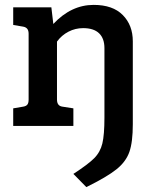

<svg xmlns="http://www.w3.org/2000/svg" viewBox="-20 -515 624 785"><path d="M523 -346V-7Q523 66 509 106Q495 146 456.5 177Q418 208 333 250L280 196Q340 157 365 132Q390 107 398.5 71.5Q407 36 407 -34V-318Q407 -358 385 -379Q363 -400 320 -400Q288 -400 260 -385.5Q232 -371 213 -345V-108Q213 -82 235 -79L280 -72V0H34V-72L75 -79Q87 -81 92 -87.5Q97 -94 97 -108V-377Q97 -390 91.5 -397Q86 -404 75 -406L34 -413V-485H190L198 -417Q271 -495 363 -495Q441 -495 482 -453.5Q523 -412 523 -346Z"/></svg>

Font: Enriqueta SemiBold
Style: Regular
Weight: 600
Designer: Viviana Monsalve, Gustavo Ibarra
Foundry: 72Puntos
Version: Version 2.000